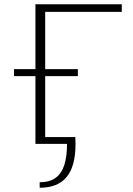

<svg xmlns="http://www.w3.org/2000/svg" viewBox="-20 -678 625 905"><path d="M147 0V-658H193V0ZM167 207V181Q214 181 242.5 160Q271 139 283.5 98.5Q296 58 296 0H172V-32H335L336 0Q336 106 294 156.5Q252 207 167 207ZM46 -319V-352H347V-319ZM168 -622V-658H554V-622Z"/></svg>

Font: Ysabeau ExtraLight
Style: Regular
Weight: 250
Designer: Christian Thalmann (Catharsis Fonts)
Version: Version 2.002